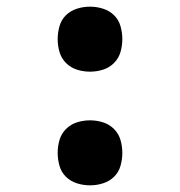

<svg xmlns="http://www.w3.org/2000/svg" viewBox="-20 -548 540 576"><path d="M250 -333Q230 -333 211 -339Q192 -345 178 -359Q164 -373 158.5 -392Q153 -411 153 -431Q153 -450 158.5 -469.5Q164 -489 178 -502.5Q192 -516 211 -522Q230 -528 250 -528Q270 -528 289 -522Q308 -516 322 -502.5Q336 -489 341.5 -469.5Q347 -450 347 -431Q347 -411 341.5 -392Q336 -373 322 -359Q308 -345 289 -339Q270 -333 250 -333ZM250 8Q230 8 211 2Q192 -4 178 -17.5Q164 -31 158.5 -50.5Q153 -70 153 -89Q153 -109 158.5 -128Q164 -147 178 -161Q192 -175 211 -181Q230 -187 250 -187Q270 -187 289 -181Q308 -175 322 -161Q336 -147 341.5 -128Q347 -109 347 -89Q347 -70 341.5 -50.5Q336 -31 322 -17.5Q308 -4 289 2Q270 8 250 8Z"/></svg>

Font: Iosevka Algr
Style: Bold
Weight: 700
Monospace: yes
Designer: Belleve Invis
Foundry: Belleve Invis
Version: Version 26.0.2; ttfautohint (v1.8.3)